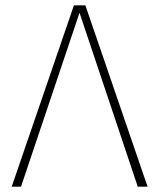

<svg xmlns="http://www.w3.org/2000/svg" viewBox="-20 -702 599 722"><path d="M535 0H498L279 -654L59 0H24L258 -682H301Z"/></svg>

Font: FiraGO UltraLight
Style: Regular
Weight: 200
Designer: bBox Type
Foundry: bBox Type GmbH
Version: Version 1.001